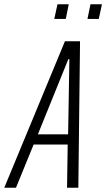

<svg xmlns="http://www.w3.org/2000/svg" viewBox="-53 -882 499 902"><path d="M-33 0 252 -688H323L315 0H262L265 -203H105L22 0ZM125 -251H267L273 -604H268ZM358 -793 372 -862H426L411 -793ZM202 -793 217 -862H270L256 -793Z"/></svg>

Font: Saira ExtraCondensed Light
Style: Italic
Weight: 300
Width: 2
Italic angle: -12°
Designer: Hector Gatti with collaboration of the Omnibus-Type team
Foundry: Omnibus-Type
Version: Version 1.101